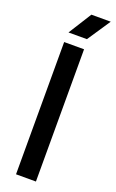

<svg xmlns="http://www.w3.org/2000/svg" viewBox="-170 -929 585 970"><g transform="rotate(20 122.5 -444.0)"><path d="M59 0V-711H166V0ZM141 -888H245L162 -764H63Z"/></g></svg>

Font: TikTok Sans 24pt Medium
Style: Regular
Weight: 500
Version: Version 4.000